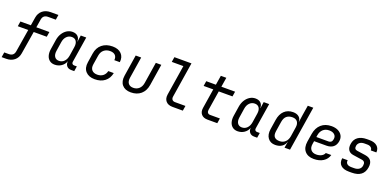

<svg xmlns="http://www.w3.org/2000/svg" viewBox="-0 -1754 6001 2959"><g transform="rotate(20 3000.0 -275.0)"><path d="M0 180 13 98H87Q168 98 181 20L242 -353H71L84 -435H255L277 -570Q289 -644 341.5 -687Q394 -730 475 -730H600L587 -648H461Q380 -648 367 -570L345 -435H559L546 -353H332L271 20Q259 94 206.5 137Q154 180 73 180Z M805 10Q756 10 722 -16Q688 -42 674.5 -88Q661 -134 670 -194L695 -355Q705 -416 734 -462Q763 -508 805 -534Q847 -560 896 -560Q952 -560 984 -528.5Q1016 -497 1014 -445H1017L1032 -550H1122L1055 -127Q1052 -107 1063 -94.5Q1074 -82 1093 -82H1138L1125 0H1075Q1026 0 1000 -32Q974 -64 981 -111Q962 -56 914.5 -23Q867 10 805 10ZM848 -68Q898 -68 932.5 -103.5Q967 -139 977 -200L1000 -350Q1009 -411 985.5 -446.5Q962 -482 913 -482Q863 -482 828 -446.5Q793 -411 784 -350L761 -200Q752 -139 775.5 -103.5Q799 -68 848 -68Z M1462 10Q1364 10 1312.5 -46.5Q1261 -103 1276 -200L1299 -350Q1314 -450 1381.5 -505Q1449 -560 1553 -560Q1648 -560 1698.5 -508Q1749 -456 1738 -370H1648Q1653 -423 1624.5 -451.5Q1596 -480 1540 -480Q1481 -480 1440.5 -446.5Q1400 -413 1390 -351L1366 -200Q1356 -138 1386 -104Q1416 -70 1475 -70Q1531 -70 1568.5 -99Q1606 -128 1618 -180H1708Q1690 -89 1625.5 -39.5Q1561 10 1462 10Z M2053 10Q1958 10 1910.5 -46.5Q1863 -103 1878 -200L1933 -550H2023L1968 -200Q1958 -138 1984.5 -103.5Q2011 -69 2066 -69Q2122 -69 2160 -103.5Q2198 -138 2208 -200L2263 -550H2353L2298 -200Q2282 -100 2218 -45Q2154 10 2053 10Z M2736 0Q2663 0 2626.5 -42.5Q2590 -85 2601 -155L2679 -648H2489L2502 -730H2782L2691 -155Q2685 -121 2701 -101.5Q2717 -82 2749 -82H2919L2906 0Z M3311 0Q3243 0 3208.5 -39.5Q3174 -79 3184 -145L3235 -468H3077L3090 -550H3248L3273 -705H3363L3338 -550H3563L3550 -468H3325L3274 -145Q3270 -117 3283.5 -99.5Q3297 -82 3324 -82H3484L3471 0Z M3805 10Q3756 10 3722 -16Q3688 -42 3674.5 -88Q3661 -134 3670 -194L3695 -355Q3705 -416 3734 -462Q3763 -508 3805 -534Q3847 -560 3896 -560Q3952 -560 3984 -528.5Q4016 -497 4014 -445H4017L4032 -550H4122L4055 -127Q4052 -107 4063 -94.5Q4074 -82 4093 -82H4138L4125 0H4075Q4026 0 4000 -32Q3974 -64 3981 -111Q3962 -56 3914.5 -23Q3867 10 3805 10ZM3848 -68Q3898 -68 3932.5 -103.5Q3967 -139 3977 -200L4000 -350Q4009 -411 3985.5 -446.5Q3962 -482 3913 -482Q3863 -482 3828 -446.5Q3793 -411 3784 -350L3761 -200Q3752 -139 3775.5 -103.5Q3799 -68 3848 -68Z M4422 10Q4343 10 4301.5 -46Q4260 -102 4274 -194L4299 -355Q4314 -453 4370 -506.5Q4426 -560 4513 -560Q4575 -560 4610.5 -529Q4646 -498 4645 -445H4646L4664 -570L4690 -730H4780L4664 0H4574L4591 -105H4590Q4575 -50 4531.5 -20Q4488 10 4422 10ZM4465 -68Q4521 -68 4558.5 -103Q4596 -138 4606 -200L4629 -350Q4639 -412 4612.5 -447Q4586 -482 4530 -482Q4473 -482 4436.5 -452.5Q4400 -423 4389 -355L4364 -195Q4354 -128 4381 -98Q4408 -68 4465 -68Z M5054 10Q4957 10 4907 -48.5Q4857 -107 4873 -210L4894 -340Q4911 -445 4976.5 -502.5Q5042 -560 5145 -560Q5208 -560 5253 -537Q5298 -514 5319.5 -474Q5341 -434 5333 -382Q5323 -317 5280.5 -283.5Q5238 -250 5170 -250H4968L4960 -200Q4950 -139 4979.5 -103.5Q5009 -68 5067 -68Q5117 -68 5152.5 -87.5Q5188 -107 5200 -140H5290Q5270 -69 5208 -29.5Q5146 10 5054 10ZM4979 -322H5180Q5204 -322 5220.5 -336Q5237 -350 5242 -382Q5250 -429 5219.5 -457.5Q5189 -486 5133 -486Q5072 -486 5032.5 -450.5Q4993 -415 4983 -350Z M5633 8Q5542 8 5498 -33.5Q5454 -75 5465 -151H5555Q5549 -113 5572.5 -91.5Q5596 -70 5645 -70H5689Q5739 -70 5770 -92Q5801 -114 5807 -154Q5819 -225 5755 -234L5607 -256Q5552 -264 5527 -302.5Q5502 -341 5512 -404Q5523 -479 5577.5 -518.5Q5632 -558 5722 -558H5766Q5847 -558 5891 -519.5Q5935 -481 5929 -415H5838Q5840 -444 5817.5 -463Q5795 -482 5754 -482H5710Q5664 -482 5635 -461Q5606 -440 5600 -404Q5591 -345 5643 -338L5781 -318Q5919 -298 5895 -154Q5869 8 5677 8Z"/></g></svg>

Font: JetBrains Mono NL
Style: Italic
Weight: 400
Italic angle: -9°
Monospace: yes
Designer: Philipp Nurullin, Konstantin Bulenkov
Foundry: JetBrains
Version: Version 2.305; ttfautohint (v1.8.4.7-5d5b)